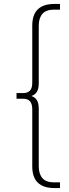

<svg xmlns="http://www.w3.org/2000/svg" viewBox="-20 -762 349 976"><path d="M257 194Q144 194 144 84V-207Q144 -260 99 -260H64V-289H99Q120 -289 132 -301Q144 -313 144 -341V-632Q144 -742 257 -742H285V-713H254Q214 -713 195.5 -691.5Q177 -670 177 -631V-341Q177 -311 168 -296Q159 -281 140 -274Q159 -267 168 -252Q177 -237 177 -207V83Q177 122 195.5 143.5Q214 165 254 165H285V194Z"/></svg>

Font: Montserrat ExtraLight
Style: Regular
Weight: 200
Designer: Julieta Ulanovsky
Foundry: Julieta Ulanovsky
Version: Version 9.000; ttfautohint (v1.8.4.7-5d5b)